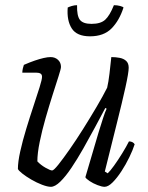

<svg xmlns="http://www.w3.org/2000/svg" viewBox="-20 -720 572 740"><path d="M176 0Q163 0 142 -8Q121 -16 100.5 -28Q80 -40 65.5 -51.5Q51 -63 49 -69Q49 -96 58 -136.5Q67 -177 81 -223Q95 -269 109 -311Q123 -353 132.5 -383.5Q142 -414 142 -424Q142 -433 136 -436.5Q130 -440 119 -440H66Q66 -447 68 -456Q70 -465 72 -470Q95 -480 114 -486.5Q133 -493 148.5 -496.5Q164 -500 175 -500Q192 -500 203.5 -489.5Q215 -479 215 -462Q215 -455 205.5 -425.5Q196 -396 182.5 -353.5Q169 -311 155.5 -264Q142 -217 133 -173Q124 -129 124 -98Q137 -84 155.5 -73.5Q174 -63 181 -63Q187 -63 205 -85.5Q223 -108 248.5 -144.5Q274 -181 301 -224Q328 -267 352.5 -308.5Q377 -350 393 -382Q398 -403 402 -436.5Q406 -470 409 -500Q426 -500 441.5 -497Q457 -494 466.5 -485Q476 -476 476 -459Q476 -440 463.5 -383.5Q451 -327 430 -243.5Q409 -160 384 -59L395 -52Q404 -60 419.5 -81.5Q435 -103 451 -129Q467 -155 477 -175Q485 -175 490.5 -172Q496 -169 499 -164Q492 -142 478.5 -114Q465 -86 448 -60Q431 -34 414 -17Q397 0 383 0Q373 0 356 -6.5Q339 -13 325.5 -22Q312 -31 309 -37L360 -210Q370 -242 377.5 -265.5Q385 -289 391 -301L386 -304Q368 -270 346 -229Q324 -188 301 -147.5Q278 -107 255.5 -73.5Q233 -40 212.5 -20Q192 0 176 0ZM327 -580Q276 -580 256.5 -610.5Q237 -641 241 -691Q247 -694 257 -697Q267 -700 277 -700Q276 -659 288 -643.5Q300 -628 333 -628Q368 -628 385.5 -644Q403 -660 419 -700Q432 -700 443 -697Q454 -694 456 -691Q440 -641 410 -610.5Q380 -580 327 -580Z"/></svg>

Font: Texturina Medium 12pt Thin
Style: Italic
Weight: 250
Italic angle: -11°
Version: Version 1.002